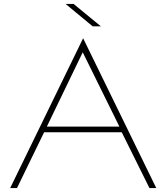

<svg xmlns="http://www.w3.org/2000/svg" viewBox="-20 -964 853 984"><path d="M781 0H746L604 -286H206L67 0H32L406 -768ZM592 -315 404 -696 220 -315ZM316 -944H357L497 -829H455Z"/></svg>

Font: Poiret One
Style: Regular
Weight: 400
Designer: Denis Masharov (denis.masharov@gmail.com), Cyreal (Charset Expansion)
Foundry: Denis Masharov
Version: Version 1.101